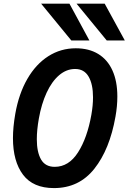

<svg xmlns="http://www.w3.org/2000/svg" viewBox="-20 -994 690 1030"><path d="M49.5 -253Q49.5 -311.5 62 -383.5Q81 -491.5 126.8 -570.8Q172.5 -650 239.2 -692.5Q306 -735 386.5 -735Q457 -735 507 -704.5Q557 -674 583.2 -616Q609.5 -558 609.5 -476.5Q609.5 -423.5 599.5 -368.5Q568.5 -192.5 486.2 -88.8Q404 15 269.5 15Q157.5 15 103.5 -56.8Q49.5 -128.5 49.5 -253ZM470 -377.5Q479 -428 479 -472Q479 -542.5 455.2 -583.2Q431.5 -624 383 -624Q336.5 -624 297.2 -590.5Q258 -557 230.2 -497Q202.5 -437 188.5 -358.5Q177.5 -296.5 177.5 -247Q177.5 -178 200.2 -138.5Q223 -99 273.5 -99Q349 -99 398.5 -176.5Q448 -254 470 -377.5ZM200.5 -974.5H352.5L459.5 -777H362.5ZM390.5 -974.5H541.5L649.5 -777H552.5Z"/></svg>

Font: JuliaMono BoldItalic
Style: Regular
Weight: 700
Italic angle: -9°
Monospace: yes
Designer: cormullion
Foundry: corm
Version: Version 0.049; ttfautohint (v1.8.4)